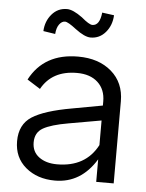

<svg xmlns="http://www.w3.org/2000/svg" viewBox="-53 -778 634 832"><g transform="rotate(5 264.0 -362.5)"><path d="M396 -350Q396 -402 363 -432.5Q330 -463 272 -463Q164 -463 118 -380L61 -416Q123 -534 271 -534Q361 -534 416.5 -486Q472 -438 472 -357V0H396V-98Q330 10 217 10Q140 10 89.5 -32.5Q39 -75 39 -146Q39 -219 92 -253Q145 -287 265 -308L396 -332ZM111 -147Q111 -106 141.5 -83.5Q172 -61 220 -61Q344 -61 396 -160V-267L254 -242Q179 -229 145 -209.5Q111 -190 111 -147ZM111 -631Q113 -674 139 -704.5Q165 -735 205 -735Q231 -735 272 -705Q306 -676 320 -676Q352 -676 358 -733L410 -726Q408 -682 382 -651.5Q356 -621 317 -621Q291 -621 250 -652Q214 -680 201 -680Q187 -680 176 -665Q165 -650 163 -623Z"/></g></svg>

Font: Easer Grotesk Light
Style: Regular
Weight: 300
Designer: Boardeaser, Bonnie Shaver-Troup, Thomas Jockin
Foundry: Lexend
Version: Version 1.008;Glyphs 3.1.2 (3151)